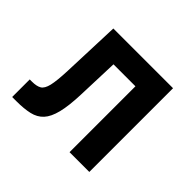

<svg xmlns="http://www.w3.org/2000/svg" viewBox="-144 -795 989 989"><g transform="rotate(45 350.0 -301.0)"><path d="M49 8V-120H65Q99 -120 117.5 -131Q136 -142 144.5 -178Q153 -214 156 -289L168 -610H603V0H459V-480H299L291 -254Q288 -167 275 -115Q262 -63 237.5 -36.5Q213 -10 174 -1Q135 8 80 8Z"/></g></svg>

Font: Martian Mono SemiBold
Style: Regular
Weight: 600
Monospace: yes
Designer: Roman Shamin
Foundry: Evil Martians
Version: Version 1.000; ttfautohint (v1.8.4.7-5d5b)